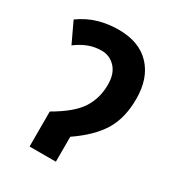

<svg xmlns="http://www.w3.org/2000/svg" viewBox="-139 -640 668 727"><g transform="rotate(30 194.5 -276.0)"><path d="M170 -552Q260 -552 309 -500Q358 -448 358 -358Q358 -274 323.5 -217.5Q289 -161 213 -109V0H98V-153Q178 -199 208 -245Q238 -291 238 -351Q238 -399 213.5 -425Q189 -451 154 -451Q123 -451 96 -440.5Q69 -430 44 -411L2 -500Q41 -528 83 -540Q125 -552 170 -552Z"/></g></svg>

Font: Avrile Sans Condensed SemiBold
Style: Regular
Weight: 600
Width: 3
Designer: Monotype Design Team
Foundry: Monotype Imaging Inc.
Version: Version 2.001;September 10, 2019;FontCreator 11.5.0.2425 64-